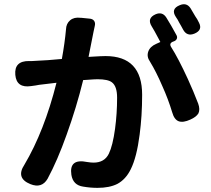

<svg xmlns="http://www.w3.org/2000/svg" viewBox="-20 -866 1020 928"><path d="M127 24Q55 -5 98 -70Q194 -232 253 -466L169 -456Q155 -453 131 -450Q60 -439 54 -504Q48 -572 121 -571Q126 -571 136 -571Q147 -572 153 -572Q207 -574 279 -581Q293 -658 299 -724Q300 -752 319 -768Q338 -784 369 -780H372L412 -776Q428 -775 435 -765Q442 -755 438 -740Q436 -731 432 -712Q429 -698 428 -692L408 -591Q413 -591 424 -592Q472 -595 490 -595Q667 -595 667 -408Q667 -306 655 -216Q641 -106 612 -48Q588 1 547 23Q509 42 451 42Q417 42 382 36Q333 29 325 -21Q313 -101 401 -83Q419 -80 432 -80Q485 -80 506 -123Q525 -162 536 -243Q546 -317 546 -394Q546 -449 521 -468Q502 -483 451 -483Q438 -483 399 -480Q388 -479 382 -479Q350 -348 302 -215Q258 -91 210 -2Q182 46 127 24ZM812 -324Q793 -387 765 -449Q735 -519 705 -568Q688 -592 696.5 -616.5Q705 -641 735 -654L755 -663Q752 -668 746 -680Q725 -720 713 -739Q689 -778 732 -797Q765 -811 784 -781Q806 -746 833 -696Q838 -687 834.5 -678.5Q831 -670 820 -666L817 -665Q796 -657 807 -639Q842 -584 888 -484Q915 -425 938 -365Q948 -337 939 -318Q929 -301 900 -288Q865 -272 843.5 -280Q822 -288 812 -324ZM865 -723Q862 -729 855.5 -740.5Q849 -752 846 -757Q844 -762 838.5 -771Q833 -780 830 -784Q804 -823 849 -841Q882 -855 901 -826Q908 -813 924 -787Q933 -775 942 -756Q960 -721 921 -704Q884 -688 865 -723Z"/></svg>

Font: GenSenRounded2 TW B
Style: Regular
Weight: 700
Version: Version 2.000;PS 2;hotconv 16.6.51;makeotf.lib2.5.65220 DEVE